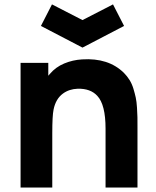

<svg xmlns="http://www.w3.org/2000/svg" viewBox="-20 -846 702 866"><path d="M539.6 -729 352.1 -631.3 164.6 -729 214.4 -826.2 352.1 -755.4 489.7 -826.2ZM538.6 -517.6Q553.2 -502.9 564.2 -485.4Q575.2 -467.8 581.8 -445.8Q588.4 -423.8 592.3 -405.8Q596.2 -387.7 597.9 -360.4Q599.6 -333 599.9 -317.1Q600.1 -301.3 600.1 -272V0H456.1V-265.6Q456.1 -374 418.9 -413.6Q388.2 -447.3 330.1 -445.8Q291.5 -444.3 263.7 -423.8Q231.4 -399.9 221.7 -352.1Q215.8 -324.7 215.8 -244.6V0H72.8V-562.5H197.8V-504.4Q203.1 -509.8 205.1 -512.7Q231 -543.5 269.5 -559.6Q308.1 -575.7 350.1 -578.1Q468.8 -585.9 538.6 -517.6Z"/></svg>

Font: Manrope3 ExtraBold
Style: Bold
Weight: 800
Width: 4
Designer: Mikhail Sharanda
Foundry: Mikhail Sharanda
Version: Version 3.000;PS 003.000;hotconv 1.0.88;makeotf.lib2.5.64775